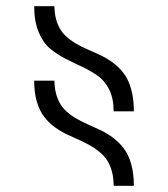

<svg xmlns="http://www.w3.org/2000/svg" viewBox="-20 -620 540 617"><path d="M89.8 -600.1H154.8Q155.3 -568.8 164.3 -545.4Q173.3 -522 188.2 -507.3Q203.1 -492.7 222.2 -481.2Q241.2 -469.7 262.5 -460.7Q283.7 -451.7 304.7 -441.7Q325.7 -431.6 344.7 -417.2Q363.8 -402.8 378.4 -383.3Q393.1 -363.8 401.6 -333Q410.2 -302.2 410.2 -262.2H345.2Q345.2 -303.2 331.1 -331.8Q316.9 -360.4 294.4 -376.2Q272 -392.1 244.9 -404.8Q217.8 -417.5 190.4 -431.4Q163.1 -445.3 140.6 -464.1Q118.2 -482.9 104 -517.3Q89.8 -551.8 89.8 -600.1ZM89.8 -360.8H154.8Q155.3 -329.6 164.3 -305.9Q173.3 -282.2 188.2 -267.3Q203.1 -252.4 222.2 -241Q241.2 -229.5 262.5 -220.2Q283.7 -210.9 304.7 -200.9Q325.7 -190.9 344.7 -176.3Q363.8 -161.6 378.4 -142.3Q393.1 -123 401.6 -92.8Q410.2 -62.5 410.2 -22.9H345.2Q345.2 -55.2 336.4 -79.6Q327.6 -104 313 -119.4Q298.3 -134.8 279.1 -146.7Q259.8 -158.7 238.8 -168.2Q217.8 -177.7 196.5 -187.5Q175.3 -197.3 156 -211.4Q136.7 -225.6 122.1 -244.4Q107.4 -263.2 98.6 -292.7Q89.8 -322.3 89.8 -360.8Z"/></svg>

Font: Antic Didone
Style: Regular
Weight: 400
Designer: Santiago Orozco
Foundry: Santiago Orozco
Version: Version 2.000